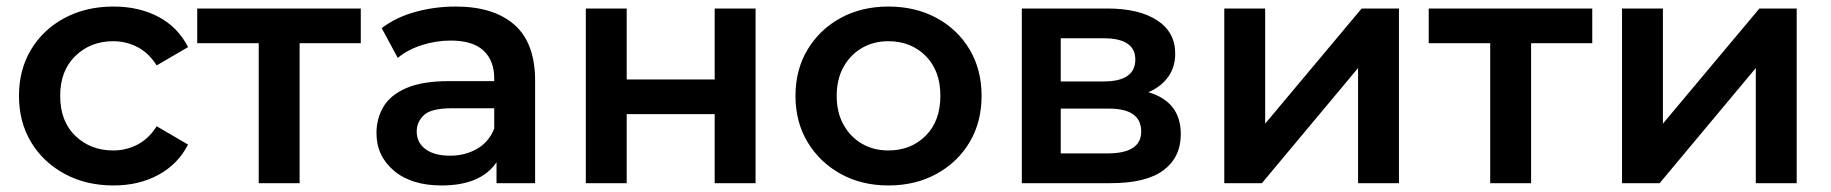

<svg xmlns="http://www.w3.org/2000/svg" viewBox="-20 -560 5597 587"><path d="M327 7Q243 7 177.5 -28.5Q112 -64 75 -125.5Q38 -187 38 -267Q38 -347 75 -408.5Q112 -470 177.5 -505Q243 -540 327 -540Q405 -540 464.5 -508.5Q524 -477 555 -416L459 -360Q435 -398 400.5 -416Q366 -434 326 -434Q257 -434 210.5 -389Q164 -344 164 -267Q164 -189 210.5 -144.5Q257 -100 326 -100Q366 -100 400.5 -118Q435 -136 459 -174L555 -118Q524 -58 464.5 -25.5Q405 7 327 7Z M771 0V-428H583V-534H1083V-428H896V0Z M1498 0V-64Q1450 7 1330 7Q1238 7 1184.5 -38Q1131 -83 1131 -153Q1131 -198 1152.5 -234Q1174 -270 1223 -291Q1272 -312 1353 -312H1491V-320Q1491 -375 1458 -405.5Q1425 -436 1358 -436Q1313 -436 1269.5 -422Q1226 -408 1196 -383L1147 -474Q1190 -507 1249.5 -523.5Q1309 -540 1373 -540Q1489 -540 1552.5 -484.5Q1616 -429 1616 -313V0ZM1491 -167V-229H1362Q1298 -229 1276 -208Q1254 -187 1254 -158Q1254 -124 1281 -104Q1308 -84 1356 -84Q1402 -84 1438.5 -105Q1475 -126 1491 -167Z M1771 0V-534H1896V-317H2165V-534H2290V0H2165V-211H1896V0Z M2696 7Q2614 7 2550 -28.5Q2486 -64 2449 -125.5Q2412 -187 2412 -267Q2412 -347 2449 -408.5Q2486 -470 2550 -505Q2614 -540 2696 -540Q2779 -540 2843.5 -505Q2908 -470 2944.5 -408.5Q2981 -347 2981 -267Q2981 -187 2944.5 -125.5Q2908 -64 2843.5 -28.5Q2779 7 2696 7ZM2696 -100Q2765 -100 2810 -145Q2855 -190 2855 -267Q2855 -344 2810 -389Q2765 -434 2696 -434Q2651 -434 2615.5 -413.5Q2580 -393 2559 -355.5Q2538 -318 2538 -267Q2538 -216 2559 -178.5Q2580 -141 2615.5 -120.5Q2651 -100 2696 -100Z M3104 0V-534H3365Q3462 -534 3517.5 -498Q3573 -462 3573 -396Q3573 -355 3551.5 -325Q3530 -295 3491 -278Q3590 -249 3590 -150Q3590 -79 3537 -39.5Q3484 0 3376 0ZM3223 -91H3366Q3469 -91 3469 -158Q3469 -228 3370 -228H3223ZM3223 -311H3354Q3451 -311 3451 -378Q3451 -443 3354 -443H3223Z M3723 0V-534H3848V-182L4143 -534H4257V0H4132V-352L3838 0Z M4536 0V-428H4348V-534H4848V-428H4661V0Z M4939 0V-534H5064V-182L5359 -534H5473V0H5348V-352L5054 0Z"/></svg>

Font: Montserrat SemiBold
Style: Regular
Weight: 600
Designer: Julieta Ulanovsky
Foundry: Julieta Ulanovsky
Version: Version 9.000; ttfautohint (v1.8.4.7-5d5b)